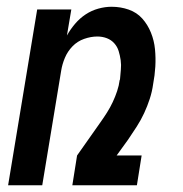

<svg xmlns="http://www.w3.org/2000/svg" viewBox="-20 -548 540 568"><path d="M4 0 90 -520H191L178 -443Q188 -461 202 -477.5Q216 -494 233.5 -505.5Q251 -517 271 -522.5Q291 -528 310 -528Q337 -528 361 -519.5Q385 -511 401 -493Q417 -475 426.5 -451.5Q436 -428 438.5 -402.5Q441 -377 439.5 -351Q438 -325 433 -299Q430 -277 423 -255.5Q416 -234 406.5 -213.5Q397 -193 384.5 -173.5Q372 -154 359 -135L325 -88H399L385 0H194L208 -88L277 -186Q287 -200 296.5 -215Q306 -230 313.5 -246Q321 -262 326.5 -278.5Q332 -295 334 -311L335 -313Q336 -327 337.5 -341.5Q339 -356 337 -370Q335 -384 331 -397Q327 -410 318 -420Q309 -430 296 -435Q283 -440 268 -440Q249 -440 229 -433Q209 -426 194.5 -411Q180 -396 172 -377Q164 -358 161 -339L105 0Z"/></svg>

Font: Iosevka Term Curly Semibold
Style: Italic
Weight: 600
Italic angle: -9°
Designer: Belleve Invis
Foundry: Belleve Invis
Version: Version 32.3.0